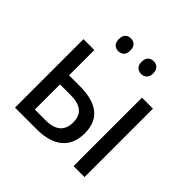

<svg xmlns="http://www.w3.org/2000/svg" viewBox="-182 -895 1063 1063"><g transform="rotate(45 349.5 -363.5)"><path d="M78 -1V-537H163V-339H246Q452 -339 452 -174Q452 -90 399.5 -45.5Q347 -1 247 -1ZM536 -1V-537H622V-1ZM163 -71H247Q364 -71 364 -172Q364 -268 247 -268H163ZM216 -676Q216 -702 229 -714Q242 -726 261 -726Q280 -726 293 -714Q306 -702 306 -676Q306 -650 293 -638Q280 -626 261 -626Q242 -626 229 -638Q216 -650 216 -676ZM394 -676Q394 -702 407.5 -714Q421 -726 439 -726Q458 -726 471.5 -714Q485 -702 485 -676Q485 -650 471.5 -638Q458 -626 439 -626Q421 -626 407.5 -638Q394 -650 394 -676Z"/></g></svg>

Font: Noto Sans SemiCondensed
Style: Regular
Weight: 400
Width: 4
Designer: Monotype Design Team
Foundry: Monotype Imaging Inc.
Version: Version 2.013; ttfautohint (v1.8.4.7-5d5b)